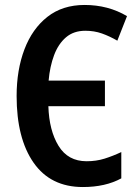

<svg xmlns="http://www.w3.org/2000/svg" viewBox="-20 -744 556 774"><path d="M324 -620Q277 -620 246 -593.5Q215 -567 198 -521.5Q181 -476 176 -419H403V-316H175Q178 -218 216 -156Q254 -94 329 -94Q368 -94 401.5 -104.5Q435 -115 469 -131V-25Q405 10 314 10Q184 10 115.5 -88Q47 -186 47 -357Q47 -462 78.5 -545Q110 -628 171 -676Q232 -724 321 -724Q416 -724 492 -679L453 -580Q422 -598 391 -609Q360 -620 324 -620Z"/></svg>

Font: Noto Sans Disp Cond SemBd
Style: Regular
Weight: 600
Width: 3
Designer: Monotype Design Team
Foundry: Monotype Imaging Inc.
Version: Version 2.000;GOOG;noto-source:20170915:90ef993387c0; ttfaut